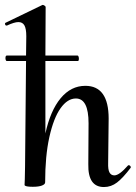

<svg xmlns="http://www.w3.org/2000/svg" viewBox="-33 -745 547 774"><path d="M486 -79Q490 -79 492.5 -75.5Q495 -72 494 -69Q463 -28 439 -9.5Q415 9 386 9Q321 9 323 -83L324 -248Q324 -348 273 -348Q239 -348 211 -308.5Q183 -269 166 -192.5Q149 -116 149 -10Q149 -2 136 3Q123 8 99 8Q68 8 66 1L67 -23L68 -74L72 -499H-6Q-8 -499 -9.5 -502.5Q-11 -506 -11 -510Q-11 -521 -6 -521H72L73 -599Q73 -629 65.5 -642.5Q58 -656 41 -656Q25 -656 -5 -642H-7Q-11 -642 -12.5 -646.5Q-14 -651 -11 -653L138 -725H140Q143 -725 147 -722Q151 -719 151 -717L150 -521H280Q282 -521 283.5 -517Q285 -513 285 -509Q285 -499 281 -499H150V-207Q170 -299 211.5 -349Q253 -399 311 -399Q405 -399 405 -267L403 -89Q402 -61 408.5 -49.5Q415 -38 428 -38Q448 -38 483 -78Q484 -79 486 -79Z"/></svg>

Font: Cormorant Upright SemiBold
Style: Regular
Weight: 600
Designer: Christian Thalmann (Catharsis Fonts)
Foundry: Catharsis Fonts
Version: Version 3.302